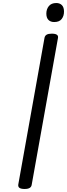

<svg xmlns="http://www.w3.org/2000/svg" viewBox="-20 -1238 444 1272"><path d="M143 14Q120 14 109.5 7Q99 0 101 -15L275 -988Q278 -1002 289.5 -1008.5Q301 -1015 323 -1015Q346 -1015 356.5 -1008Q367 -1001 364 -986L190 -14Q188 0 176.5 7Q165 14 143 14ZM339 -1092Q315 -1092 301 -1106Q287 -1120 287 -1148Q287 -1177 303.5 -1197.5Q320 -1218 353 -1218Q376 -1218 390 -1204Q404 -1190 404 -1161Q404 -1132 388.5 -1112Q373 -1092 339 -1092Z"/></svg>

Font: Playwrite ZA
Style: Regular
Weight: 400
Designer: Veronika Burian, José Scaglione
Foundry: TypeTogether
Version: Version 1.002